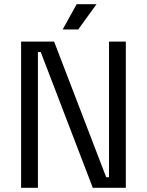

<svg xmlns="http://www.w3.org/2000/svg" viewBox="-20 -899 703 919"><path d="M81 0V-700H239L488.2 -51H501.8V-700H582.2V0H424.2L175 -649.8H161.5V0ZM280 -758 347 -879H442L354.5 -758Z"/></svg>

Font: Space 7353
Style: Regular
Weight: 400
Designer: Christine Claussen + Ruben Lyon  (Space 7353)
Version: Version 1.000;FEAKit 1.0